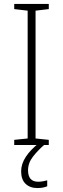

<svg xmlns="http://www.w3.org/2000/svg" viewBox="-20 -734 319 972"><path d="M227 0H52V-26L120 -33V-680L52 -688V-714H227V-688L160 -680V-33L227 -26ZM122 128Q122 186 173 186Q187 186 199 183.5Q211 181 219 179V209Q210 213 197.5 215.5Q185 218 169 218Q132 218 109.5 196.5Q87 175 87 133Q87 96 111 59.5Q135 23 180 -12L203 0Q171 28 146.5 59.5Q122 91 122 128Z"/></svg>

Font: Noto Sans Disp ExtLt
Style: Regular
Weight: 200
Designer: Monotype Design Team
Foundry: Monotype Imaging Inc.
Version: Version 2.000;GOOG;noto-source:20170915:90ef993387c0